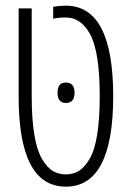

<svg xmlns="http://www.w3.org/2000/svg" viewBox="-20 -660 472 689"><path d="M216.3 -639.6Q386.2 -639.6 386.2 -314.9Q386.2 9.8 216.3 9.8Q46.4 9.8 46.9 -314.9V-629.9H93.8V-314.9Q93.8 -153.3 130.4 -90.3Q147.9 -60.1 168.7 -47.1Q189.5 -34.2 216.3 -34.2Q243.2 -34.2 263.7 -47.1Q284.2 -60.1 301.8 -90.3Q337.9 -152.3 337.9 -314.9Q337.9 -477.1 301.8 -540Q284.2 -570.3 263.4 -583.5Q242.7 -596.7 218.3 -597.2Q193.8 -597.7 170.9 -592.8V-635.7Q193.4 -639.6 216.3 -639.6ZM216.3 -363.8Q247.6 -363.8 247.6 -327.1Q247.6 -290.5 216.3 -290.5Q186.5 -290.5 186.5 -327.1Q186.5 -363.8 216.3 -363.8Z"/></svg>

Font: Open Sans Hebrew Condensed Light
Style: Regular
Weight: 300
Width: 3
Foundry: Ascender Corporation, Yanek Iontef
Version: Version 2.001;PS 002.001;hotconv 1.0.70;makeotf.lib2.5.58329